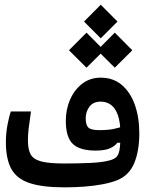

<svg xmlns="http://www.w3.org/2000/svg" viewBox="-20 -806 626 829"><path d="M258.3 2.9Q163.6 2.9 108.2 -15.4Q52.7 -33.7 29.1 -76.4Q5.4 -119.1 5.4 -192.4Q5.4 -230 12.2 -266.4Q19 -302.7 26.9 -324.7H113.8Q106.9 -278.8 103.8 -252Q100.6 -225.1 100.6 -198.7Q100.6 -160.6 112.5 -139.2Q124.5 -117.7 158.4 -108.9Q192.4 -100.1 258.3 -100.1Q314.5 -100.1 369.6 -102.5Q424.8 -105 456.1 -114.3Q473.1 -119.1 482.7 -128.2Q492.2 -137.2 496.1 -159.7Q500 -182.1 500 -226.6Q500 -278.8 488.8 -309.6Q477.5 -340.3 458.5 -353.8Q439.5 -367.2 415 -367.2Q382.3 -367.2 366.2 -345.5Q350.1 -323.7 350.1 -294.9Q350.1 -267.1 361.1 -255.6Q372.1 -244.1 409.2 -244.1Q445.3 -244.1 469.5 -249Q493.7 -253.9 521.5 -263.7L520 -190.4L486.3 -189.5Q475.6 -174.3 453.1 -165Q430.7 -155.8 393.1 -155.8Q324.7 -155.8 294.4 -184.6Q264.2 -213.4 264.2 -284.2Q264.2 -334.5 283 -377Q301.8 -419.4 335.7 -445.1Q369.6 -470.7 414.6 -470.7Q468.8 -470.7 505.9 -439.2Q543 -407.7 562.3 -353.3Q581.5 -298.8 581.5 -230Q581.5 -154.8 559.6 -101.8Q537.6 -48.8 485.8 -27.8Q459 -17.1 422.4 -10.3Q385.7 -3.4 344 -0.2Q302.2 2.9 258.3 2.9ZM415 -640.6 342.8 -712.9 415 -785.6 487.3 -712.9ZM475.6 -513.7 399.9 -588.9 475.6 -665 551.3 -588.9ZM353.5 -513.7 277.8 -588.9 353.5 -665 429.2 -588.9Z"/></svg>

Font: Cascadia Code
Style: Regular
Weight: 400
Designer: Aaron Bell
Foundry: Saja Typeworks
Version: Version 2404.023